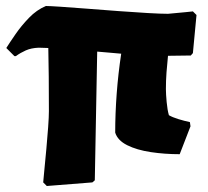

<svg xmlns="http://www.w3.org/2000/svg" viewBox="-20 -502 695 640"><path d="M615 -81 579 12Q529 12 482.5 5Q436 -2 404 -18Q372 -34 364 -60Q364 -123 369 -190Q374 -257 384 -323Q365 -325 344.5 -326.5Q324 -328 304 -330L296 99L288 106L136 118L124 106Q125 94 128 63Q131 32 134.5 -5.5Q138 -43 140.5 -78Q143 -113 143 -132Q143 -194 142.5 -246.5Q142 -299 141 -342Q120 -343 109 -343Q84 -342 66 -334Q48 -326 33 -315H28L1 -342Q13 -361 32 -388.5Q51 -416 76.5 -442.5Q102 -469 133 -482Q145 -482 182.5 -479.5Q220 -477 271 -473Q322 -469 375.5 -465Q429 -461 473 -458.5Q517 -456 540 -456Q575 -459 599 -461.5Q623 -464 623 -464L635 -452L623 -325L616 -317L540 -316Q537 -288 535 -260.5Q533 -233 533 -205Q533 -189 535.5 -162Q538 -135 543 -118Q555 -111 574.5 -105Q594 -99 613 -95Z"/></svg>

Font: Labrada Black
Style: Regular
Weight: 900
Designer: Mercedes Jáuregui
Foundry: Omnibus-Type Team
Version: Version 1.000; ttfautohint (v1.8.4.7-5d5b)